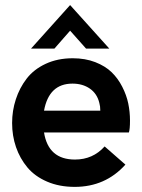

<svg xmlns="http://www.w3.org/2000/svg" viewBox="-20 -728 562 758"><path d="M102.5 -536.1 256.8 -708 411.6 -536.1H319.8L256.8 -606.9L194.8 -536.1ZM274.9 9.8Q213.9 9.8 165.8 -11Q117.7 -31.7 88.1 -67.1Q58.6 -102.5 43.2 -147.2Q27.8 -191.9 27.8 -242.2Q27.8 -291 42.5 -335.9Q57.1 -380.9 85.2 -417.5Q113.3 -454.1 160.4 -476.1Q207.5 -498 267.1 -498Q316.4 -498 356 -482.7Q395.5 -467.3 420.7 -442.9Q445.8 -418.5 462.6 -385.5Q479.5 -352.5 486.3 -319.6Q493.2 -286.6 493.2 -252Q493.2 -217.3 488.8 -205.1H153.8Q170.9 -98.1 275.9 -98.1Q346.7 -98.1 393.1 -149.9L475.1 -78.1Q396 9.8 274.9 9.8ZM153.8 -291H376Q376 -308.6 372.1 -321.8Q363.3 -358.4 334.7 -378.2Q306.2 -397.9 266.1 -397.9Q173.3 -397.9 153.8 -291Z"/></svg>

Font: HK Grotesk Legacy
Style: Bold
Weight: 700
Designer: Alfredo Marco Pradil
Foundry: Hanken Design Co.
Version: Version 2.022;PS 002.022;hotconv 1.0.88;makeotf.lib2.5.64775